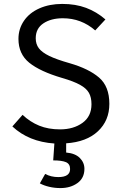

<svg xmlns="http://www.w3.org/2000/svg" viewBox="-20 -720 640 978"><path d="M317 10V57Q363 61 386.5 84.5Q410 108 410 140Q410 187 374.5 212.5Q339 238 288 238Q258 238 230.5 231.5Q203 225 183 214L210 166Q240 182 277 182Q337 182 337 141Q337 115 316 106Q295 97 251 97L257 11Q126 2 43 -76L95 -135Q133 -99 179.5 -80Q226 -61 286 -61Q354 -61 400 -94Q446 -127 446 -189Q446 -224 433 -247Q420 -270 387.5 -288Q355 -306 296 -323Q184 -356 129 -400.5Q74 -445 74 -522Q74 -573 102 -614Q130 -655 181 -677.5Q232 -700 297 -700Q365 -700 418.5 -680Q472 -660 517 -621L465 -565Q394 -627 300 -627Q240 -627 201 -601Q162 -575 162 -525Q162 -495 178 -474Q194 -453 231 -435Q268 -417 335 -398Q432 -370 484.5 -325Q537 -280 537 -191Q537 -106 479 -51.5Q421 3 317 10Z"/></svg>

Font: FiraDG Mono
Style: Regular
Weight: 400
Designer: Carrois Corporate & Edenspiekermann AG
Foundry: Carrois Corporate GbR & Edenspiekermann AG
Version: Version 3.206